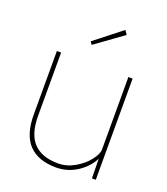

<svg xmlns="http://www.w3.org/2000/svg" viewBox="-137 -831 812 936"><g transform="rotate(20 269.0 -363.0)"><path d="M73 -197V-525H95V-197Q95 -102 138 -57Q181 -12 265 -12Q310 -12 351.5 -36Q393 -60 418.5 -93Q444 -126 444 -149V-525H466V0H446L444 -121L453 -123Q435 -68 381.5 -29Q328 10 263 10Q170 10 121.5 -40.5Q73 -91 73 -197ZM212 -626 352 -736 366 -715 222 -611Z"/></g></svg>

Font: Easer Grotesk Variable
Style: Regular
Weight: 400
Designer: Boardeaser, Bonnie Shaver-Troup, Thomas Jockin
Foundry: Lexend
Version: Version 1.001;Glyphs 3.1.2 (3151)